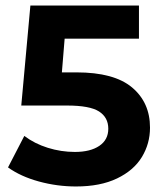

<svg xmlns="http://www.w3.org/2000/svg" viewBox="-20 -664 587 695"><path d="M523 -202Q523 -144 493.5 -95.5Q464 -47 403.5 -18Q343 11 255 11Q187 11 121 -7Q55 -25 9 -58L68 -172Q105 -144 153 -129Q201 -114 251 -114Q307 -114 339.5 -136Q372 -158 372 -198Q372 -239 338.5 -260.5Q305 -282 222 -282H57L90 -644H483V-524H214L204 -402H257Q393 -402 458 -347.5Q523 -293 523 -202Z"/></svg>

Font: Montserrat Ace
Style: Bold
Weight: 700
Designer: Julieta Ulanovsky
Foundry: Julieta Ulanovsky
Version: Version 1